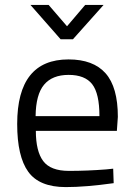

<svg xmlns="http://www.w3.org/2000/svg" viewBox="-20 -752 545 782"><path d="M412 -62 441 -65 443 -6Q329 10 248 10Q140 10 95 -52.5Q50 -115 50 -247Q50 -510 259 -510Q360 -510 410 -453.5Q460 -397 460 -276L456 -219H126Q126 -136 156 -96Q186 -56 260.5 -56Q335 -56 412 -62ZM385 -279Q385 -371 355.5 -409Q326 -447 259.5 -447Q193 -447 159.5 -407Q126 -367 125 -279ZM227 -592 104 -732H178L253 -645L327 -732H402L277 -592Z"/></svg>

Font: TitilliumWeb-Regular
Style: Regular
Weight: 400
Version: Version 1.001;PS 57.000;hotconv 1.0.70;makeotf.lib2.5.55311